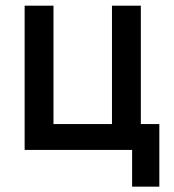

<svg xmlns="http://www.w3.org/2000/svg" viewBox="-20 -538 626 689"><path d="M68.4 0V-517.6H171.9V-92.8H381.8V-517.6H485.4V-92.8H551.8V131.8H454.1V0Z"/></svg>

Font: CaskaydiaCove NFP
Style: Regular
Weight: 400
Designer: Aaron Bell
Foundry: Saja Typeworks
Version: Version 2111.001; VTT 6.35;Nerd Fonts 3.1.1